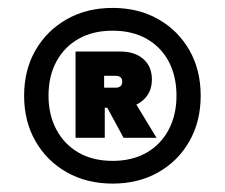

<svg xmlns="http://www.w3.org/2000/svg" viewBox="-20 -733 554 473"><path d="M39.4 -497.1Q39.4 -560.7 67.5 -609.3Q95.5 -657.9 144.7 -685.7Q193.8 -713.5 257.4 -713.5Q321.1 -713.5 369.9 -685.7Q418.8 -657.9 446.6 -609.3Q474.4 -560.7 474.4 -497.1Q474.4 -433.9 446.6 -385.1Q418.8 -336.2 369.9 -308.5Q321.1 -280.7 257.4 -280.7Q193.8 -280.7 144.7 -308.5Q95.5 -336.2 67.5 -385.1Q39.4 -433.9 39.4 -497.1ZM99.5 -497.1Q99.5 -450.1 119 -413.6Q138.5 -377.2 173.7 -356.9Q208.9 -336.7 257.4 -336.7Q305.9 -336.7 341.1 -356.9Q376.4 -377.2 395.6 -413.6Q414.8 -450.1 414.8 -497.1Q414.8 -545.5 395.6 -581.5Q376.4 -617.5 341.1 -637.4Q305.9 -657.4 257.4 -657.4Q208.9 -657.4 173.7 -637.4Q138.5 -617.5 119 -581.5Q99.5 -545.5 99.5 -497.1ZM277.2 -606H166.1V-393.6H238.1V-467.6H277.2Q312.2 -467.6 333.2 -486.8Q354.2 -506.1 354.2 -537.1Q354.2 -569.1 333.2 -587.5Q312.2 -606 277.2 -606ZM233.2 -487.9 284.4 -393.6H365.6L308 -488.4ZM236.5 -546.3H265.2Q272.2 -546.3 276.6 -542.8Q281.1 -539.4 281.1 -531.9Q281.1 -523.9 276.6 -520.5Q272.2 -517 265.2 -517H236.5Z"/></svg>

Font: Poppins Variable
Style: Regular
Weight: 100
Designer: Jonny Pinhorn
Foundry: Indian Type Foundry
Version: Version 6.000